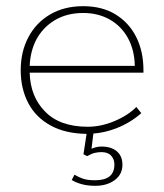

<svg xmlns="http://www.w3.org/2000/svg" viewBox="-20 -423 531 621"><path d="M288 178Q263 178 243.5 172.5Q224 167 212 159L221 142Q234 150 248.5 155Q263 160 288 160Q350 160 350 109Q350 92 339.5 80.5Q329 69 308 69Q297 69 286.5 71.5Q276 74 262 82L250 76L260 10Q191 9 144 -17Q96 -43 71.5 -89.5Q47 -136 47 -196Q47 -256 72 -303Q97 -350 142.5 -376.5Q188 -403 249 -403Q310 -403 353.5 -376.5Q397 -350 420.5 -303.5Q444 -257 444 -195V-188H76Q78 -111 125 -63Q173 -13 264 -13Q306 -13 349.5 -31Q393 -49 421 -77L437 -57Q402 -26 356 -8Q320 6 282 9L276 58Q281 56 287 54Q297 51 308 51Q340 51 358 66.5Q376 82 376 110Q376 141 351 159.5Q326 178 288 178ZM76 -210H416Q415 -261 394 -299.5Q373 -338 335.5 -359.5Q298 -381 249 -381Q196 -381 157 -357.5Q118 -334 97 -294Q78 -257 76 -210Z"/></svg>

Font: Rokkitt SemiBold Thin
Style: Regular
Weight: 250
Version: Version 3.103